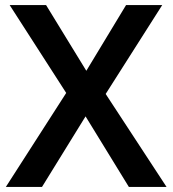

<svg xmlns="http://www.w3.org/2000/svg" viewBox="-20 -734 678 754"><path d="M634 0H486L316 -277L145 0H3L240 -369L18 -714H161L319 -456L475 -714H617L395 -365Z"/></svg>

Font: Noto Sans Khmer SemiBold
Style: Regular
Weight: 600
Version: Version 2.003